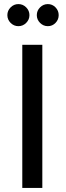

<svg xmlns="http://www.w3.org/2000/svg" viewBox="-20 -919 323 939"><path d="M214 -791Q192 -791 176 -807Q160 -823 160 -845Q160 -867 176 -883Q192 -899 214 -899Q236 -899 251.5 -883Q267 -867 267 -845Q267 -823 251.5 -807Q236 -791 214 -791ZM70 -791Q48 -791 32 -807Q16 -823 16 -845Q16 -867 32 -883Q48 -899 70 -899Q92 -899 108 -883Q124 -867 124 -845Q124 -823 108 -807Q92 -791 70 -791ZM89 0V-700H187V0Z"/></svg>

Font: Figtree Medium
Style: Regular
Weight: 500
Designer: Erik Kennedy
Foundry: Erik Kennedy
Version: Version 2.001; ttfautohint (v1.8.4.7-5d5b);gftools[0.9.27]